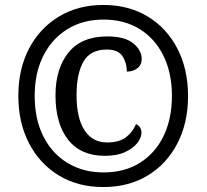

<svg xmlns="http://www.w3.org/2000/svg" viewBox="-20 -745 834 775"><path d="M397 10Q294 10 217 -37Q140 -84 97 -167Q54 -250 54 -358Q54 -466 97 -548.5Q140 -631 217.5 -678Q295 -725 397 -725Q499 -725 576 -678.5Q653 -632 696 -549Q739 -466 739 -357Q739 -249 696 -166Q653 -83 576 -36.5Q499 10 397 10ZM398 -49Q483 -49 545 -88Q607 -127 640.5 -196.5Q674 -266 674 -358Q674 -450 640 -519.5Q606 -589 544 -627.5Q482 -666 398 -666Q314 -666 251.5 -627Q189 -588 154.5 -519Q120 -450 120 -358Q120 -264 155 -194.5Q190 -125 253 -87Q316 -49 398 -49ZM403 -116Q306 -116 255 -181Q204 -246 204 -360Q204 -468 256.5 -533Q309 -598 413 -598Q484 -598 518 -570Q552 -542 552 -507Q552 -483 534.5 -469.5Q517 -456 492 -456Q492 -491 474.5 -518Q457 -545 411 -545Q345 -545 317 -496.5Q289 -448 289 -361Q289 -269 321 -219.5Q353 -170 412 -170Q461 -170 488.5 -191Q516 -212 529 -244Q551 -234 551 -209Q551 -189 534 -167.5Q517 -146 484.5 -131Q452 -116 403 -116Z"/></svg>

Font: Noto Serif SemiCondensed Black
Style: Regular
Weight: 900
Width: 4
Designer: Monotype Design Team
Foundry: Monotype Imaging Inc.
Version: Version 2.014; ttfautohint (v1.8.4.7-5d5b)